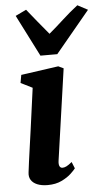

<svg xmlns="http://www.w3.org/2000/svg" viewBox="-58 -890 525 938"><g transform="rotate(-5 204.0 -421.0)"><path d="M137.5 10Q107 10 86.2 1.2Q65.5 -7.5 56 -23Q46.5 -38.5 49.5 -60Q52 -81.5 56.2 -112.5Q60.5 -143.5 66 -182.8Q71.5 -222 78 -268Q84.5 -314 91.2 -365Q98 -416 105.5 -470L48.5 -498.5L55.5 -537.5L239 -563.5L264.5 -551.5L200.5 -104Q198 -86 202.5 -77Q207 -68 217 -68Q226 -68 236.5 -73.2Q247 -78.5 263.5 -92L276.5 -60Q270.5 -51.5 252.8 -34.8Q235 -18 206 -4Q177 10 137.5 10ZM157 -623 53.5 -827 106.5 -852.5Q131.5 -822 157.5 -789.5Q183.5 -757 210.5 -725.5Q248 -757 283.2 -789.5Q318.5 -822 358 -852.5L408 -826L239.5 -623Z"/></g></svg>

Font: Merriweather 28pt ExtraBold
Style: Italic
Weight: 800
Italic angle: -7.8°
Version: Version 2.101